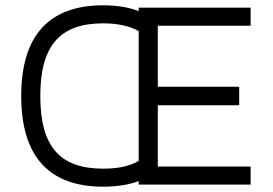

<svg xmlns="http://www.w3.org/2000/svg" viewBox="-20 -696 1031 724"><path d="M925 -599V-667H503V-654C465 -669 420 -676 369 -676C164 -676 60 -561 60 -334C60 -107 164 8 369 8C420 8 465 1 503 -13V0H925V-68H575V-299H882V-369H575V-599H925ZM369 -60C205 -60 132 -144 132 -334C132 -523 205 -608 369 -608C424 -608 468 -598 503 -579V-89C468 -69 424 -60 369 -60Z"/></svg>

Font: Maven Pro
Style: Regular
Weight: 400
Designer: Joe Prince
Foundry: Joe Prince
Version: Version 1.003